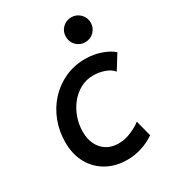

<svg xmlns="http://www.w3.org/2000/svg" viewBox="-181 -837 848 942"><g transform="rotate(-30 243.0 -366.0)"><path d="M261.7 5.9Q196.8 5.9 146.7 -22Q96.7 -49.8 68.1 -100.8Q39.6 -151.9 39.6 -220.2Q39.6 -282.7 60.8 -338.1Q82 -393.6 120.8 -436Q159.7 -478.5 212.4 -502.7Q265.1 -526.9 327.1 -526.9Q376 -526.9 418 -511.7Q460 -496.6 481.9 -476.1L431.6 -395Q417 -414.6 385.7 -425.8Q354.5 -437 321.8 -437Q281.7 -437 248.3 -418.7Q214.8 -400.4 190.4 -369.6Q166 -338.9 152.8 -300.5Q139.6 -262.2 139.6 -221.2Q139.6 -181.2 154.8 -150.4Q169.9 -119.6 198 -102.3Q226.1 -85 264.6 -85Q300.8 -85 336.9 -100.6Q373 -116.2 394 -133.3L417.5 -43Q383.8 -19.5 343.5 -6.8Q303.2 5.9 261.7 5.9ZM371.1 -597.2Q341.3 -597.2 321 -617.7Q300.8 -638.2 300.8 -667.5Q300.8 -696.8 321 -717.3Q341.3 -737.8 371.1 -737.8Q400.4 -737.8 420.9 -717.3Q441.4 -696.8 441.4 -667.5Q441.4 -638.2 420.9 -617.7Q400.4 -597.2 371.1 -597.2Z"/></g></svg>

Font: Reddit Sans Medium
Style: Italic
Weight: 500
Italic angle: -11.25°
Designer: Stephen Hutchings
Version: Version 1.013